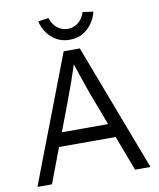

<svg xmlns="http://www.w3.org/2000/svg" viewBox="-96 -967 864 1042"><g transform="rotate(-10 336.5 -446.0)"><path d="M25 0 293 -700H382L648 0H563L490 -193H178L105 0ZM275 -449 207 -269H462L392 -454Q380 -487 364 -534Q348 -581 335 -621Q321 -578 306 -534.5Q291 -491 275 -449ZM337 -756Q279 -756 238.5 -792.5Q198 -829 185 -884L243 -892Q254 -856 279.5 -836Q305 -816 337 -816Q369 -816 394.5 -836Q420 -856 431 -892L489 -884Q476 -829 435.5 -792.5Q395 -756 337 -756Z"/></g></svg>

Font: Lexend Light
Style: Regular
Weight: 300
Designer: Bonnie Shaver-Troup, Thomas Jockin
Foundry: Lexend
Version: Version 1.007; ttfautohint (v1.8.3)